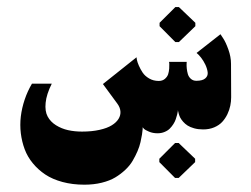

<svg xmlns="http://www.w3.org/2000/svg" viewBox="-20 -370 698 533"><path d="M466 124H476L521.7 80V70.7L476 27H466L422.3 70.7V80ZM466.7 -253.3H476.7L522.3 -297.3V-306.7L476.7 -350.3H466.7L423 -306.7V-297.3ZM376 -16.7Q377.3 -14.7 380 -12Q382.7 -9.3 393.3 -4.7Q404 0 417.3 0Q428 0 436.8 -3.7Q445.7 -7.3 451.3 -13Q457 -18.7 461.3 -25.5Q465.7 -32.3 468 -39.3Q470.3 -46.3 471.8 -52Q473.3 -57.7 473.7 -61.3L474 -65Q474 -64 474.3 -62Q474.7 -60 476.2 -54.3Q477.7 -48.7 480.3 -43.5Q483 -38.3 488.3 -32.2Q493.7 -26 500.7 -21.5Q507.7 -17 519 -13.8Q530.3 -10.7 544 -10.7Q561 -10.7 574.7 -16.5Q588.3 -22.3 596.8 -31.5Q605.3 -40.7 611.2 -52.8Q617 -65 619.3 -76.7Q621.7 -88.3 621.7 -100Q621.3 -166 621.3 -193Q621.3 -212 614 -232.5Q606.7 -253 599.3 -264L592 -275L525.7 -223Q531 -219 538 -210.2Q545 -201.3 550.2 -190.3Q555.3 -179.3 556.5 -169.3Q557.7 -159.3 550 -152.5Q542.3 -145.7 525 -145.7Q516 -145.7 509.8 -151.2Q503.7 -156.7 501.5 -164.3Q499.3 -172 498.5 -179.7Q497.7 -187.3 498 -192.7L498.3 -198.3H449.3Q449.7 -196.3 450 -192.7Q450.3 -189 449.7 -179.8Q449 -170.7 446.7 -163.7Q444.3 -156.7 437.7 -151Q431 -145.3 420.7 -145.3Q405.7 -145.3 394 -152.2Q382.3 -159 376 -168.5Q369.7 -178 365.5 -187.7Q361.3 -197.3 360 -204L359 -211L265.7 -136.7L305.7 -82.3Q313.3 -72 314.3 -61.2Q315.3 -50.3 309.2 -40.2Q303 -30 290.3 -22.2Q277.7 -14.3 256.3 -9.5Q235 -4.7 207.7 -4.7Q187 -4.7 169 -8.7Q151 -12.7 135.5 -22.3Q120 -32 112.2 -46.7Q104.3 -61.3 106.7 -84.8Q109 -108.3 123.7 -137.7H68.7Q56.3 -116.7 48.5 -93.5Q40.7 -70.3 37.8 -46.8Q35 -23.3 37.8 0Q40.7 23.3 48.5 44.3Q56.3 65.3 71.2 83.3Q86 101.3 105.8 114.5Q125.7 127.7 153.5 135.2Q181.3 142.7 214.3 142.7Q240.3 142.7 262.5 137.2Q284.7 131.7 300 122.5Q315.3 113.3 328 101.3Q340.7 89.3 348.3 76.2Q356 63 361.7 49.8Q367.3 36.7 370 24.7Q372.7 12.7 374.2 3.5Q375.7 -5.7 376 -11.3Z"/></svg>

Font: Jomhuria
Style: Regular
Weight: 400
Designer: Arabic design by Kourosh Beigpour, Latin design by Eben Sorkin, engineering by Lasse Fister and Khaled Hosney
Version: Version 1.0000